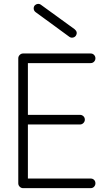

<svg xmlns="http://www.w3.org/2000/svg" viewBox="-20 -978 573 998"><path d="M100 0Q90 0 82.5 -7.5Q75 -15 75 -25V-675Q75 -685 82.5 -692.5Q90 -700 100 -700H451Q462 -700 469 -692.5Q476 -685 476 -675Q476 -665 469 -657.5Q462 -650 451 -650H125V-381H396Q406 -381 413.5 -374Q421 -367 421 -356Q421 -346 413.5 -338.5Q406 -331 396 -331H125V-50H451Q462 -50 469 -43Q476 -36 476 -25Q476 -15 469 -7.5Q462 0 451 0ZM340 -787 165 -915Q157 -921 155.5 -930.5Q154 -940 159 -948Q166 -956 175.5 -957.5Q185 -959 193 -953L368 -826Q386 -811 374 -792Q368 -784 358 -782.5Q348 -781 340 -787Z"/></svg>

Font: Zen Kurenaido
Style: Regular
Weight: 400
Designer: Yoshimichi Ohira
Foundry: Positype
Version: Version 1.001